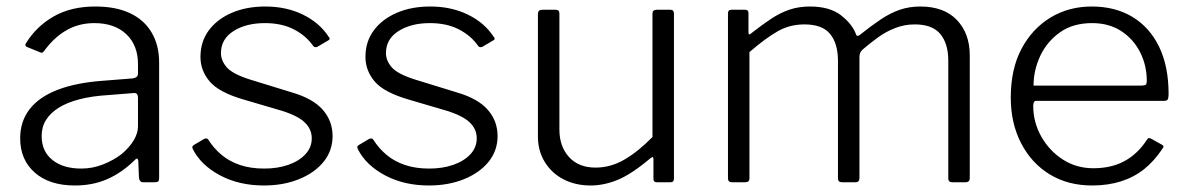

<svg xmlns="http://www.w3.org/2000/svg" viewBox="-20 -560 3655 590"><path d="M393 -67Q354 -29 309.5 -9.5Q265 10 210 10Q132 10 87 -29.5Q42 -69 42 -135Q42 -187 71 -224.5Q100 -262 157 -284Q214 -306 298 -312L387 -319Q395 -320 399.5 -323.5Q404 -327 404 -334V-363Q404 -421 368 -455Q332 -489 270 -489Q223 -489 185 -467.5Q147 -446 116 -404Q113 -400 110.5 -398.5Q108 -397 104 -399L62 -416Q59 -418 58 -420.5Q57 -423 61 -429Q92 -479 145 -509.5Q198 -540 273 -540Q336 -540 379.5 -519.5Q423 -499 446 -460Q469 -421 469 -368V-13Q469 -5 466 -2.5Q463 0 456 0H419Q414 0 411 -3.5Q408 -7 407 -13L405 -65Q403 -79 393 -67ZM404 -259Q404 -276 390 -274L315 -268Q263 -265 224.5 -255Q186 -245 160.5 -229Q135 -213 121.5 -191.5Q108 -170 108 -142Q108 -95 141 -68.5Q174 -42 230 -42Q264 -42 296 -54.5Q328 -67 353 -86Q378 -107 391 -129Q404 -151 404 -171V-259Z M943 -418Q921 -450 883.5 -469.5Q846 -489 794 -489Q736 -489 697.5 -464.5Q659 -440 659 -397Q659 -374 676.5 -353.5Q694 -333 747 -316L877 -276Q942 -257 972 -222.5Q1002 -188 1002 -142Q1002 -97 974.5 -63Q947 -29 899 -9.5Q851 10 791 10Q715 10 656.5 -21Q598 -52 573 -101Q571 -105 571 -108Q571 -111 575 -114L607 -133Q611 -135 614.5 -134.5Q618 -134 620 -131Q637 -104 661 -84Q685 -64 717.5 -53Q750 -42 792 -42Q833 -42 866 -53.5Q899 -65 918.5 -86Q938 -107 938 -135Q938 -165 913.5 -186.5Q889 -208 831 -224L729 -254Q653 -276 624.5 -309.5Q596 -343 596 -385Q596 -432 621.5 -466.5Q647 -501 692 -520.5Q737 -540 795 -540Q860 -540 911 -515Q962 -490 990 -447Q993 -444 993 -441Q993 -438 989 -436L955 -416Q952 -415 949 -415Q946 -415 943 -418Z M1450 -418Q1428 -450 1390.5 -469.5Q1353 -489 1301 -489Q1243 -489 1204.5 -464.5Q1166 -440 1166 -397Q1166 -374 1183.5 -353.5Q1201 -333 1254 -316L1384 -276Q1449 -257 1479 -222.5Q1509 -188 1509 -142Q1509 -97 1481.5 -63Q1454 -29 1406 -9.5Q1358 10 1298 10Q1222 10 1163.5 -21Q1105 -52 1080 -101Q1078 -105 1078 -108Q1078 -111 1082 -114L1114 -133Q1118 -135 1121.5 -134.5Q1125 -134 1127 -131Q1144 -104 1168 -84Q1192 -64 1224.5 -53Q1257 -42 1299 -42Q1340 -42 1373 -53.5Q1406 -65 1425.5 -86Q1445 -107 1445 -135Q1445 -165 1420.5 -186.5Q1396 -208 1338 -224L1236 -254Q1160 -276 1131.5 -309.5Q1103 -343 1103 -385Q1103 -432 1128.5 -466.5Q1154 -501 1199 -520.5Q1244 -540 1302 -540Q1367 -540 1418 -515Q1469 -490 1497 -447Q1500 -444 1500 -441Q1500 -438 1496 -436L1462 -416Q1459 -415 1456 -415Q1453 -415 1450 -418Z M1810 -45Q1857 -45 1899.5 -70Q1942 -95 1985 -139V-518Q1985 -530 1998 -530H2040Q2051 -530 2051 -518V-11Q2051 0 2041 0H1998Q1988 0 1988 -10V-71Q1988 -76 1986 -77Q1984 -78 1979 -74Q1921 -25 1878.5 -7.5Q1836 10 1795 10Q1749 10 1712.5 -8.5Q1676 -27 1654.5 -61.5Q1633 -96 1633 -140V-517Q1633 -530 1646 -530H1688Q1699 -530 1699 -518V-162Q1699 -110 1728.5 -77.5Q1758 -45 1810 -45Z M2229 0Q2217 0 2217 -12V-519Q2217 -530 2227 -530H2270Q2280 -530 2280 -520V-461Q2280 -456 2282 -454.5Q2284 -453 2289 -458Q2322 -484 2350 -502.5Q2378 -521 2406.5 -530.5Q2435 -540 2469 -540Q2530 -540 2565 -512.5Q2600 -485 2611 -453Q2613 -449 2617 -450Q2621 -451 2625 -455Q2659 -482 2687.5 -501Q2716 -520 2745 -530Q2774 -540 2808 -540Q2881 -540 2920.5 -498.5Q2960 -457 2960 -390V-13Q2960 0 2947 0H2905Q2900 0 2897 -3Q2894 -6 2894 -12V-373Q2894 -426 2869.5 -455.5Q2845 -485 2791 -485Q2759 -485 2730 -473.5Q2701 -462 2678 -445Q2655 -428 2637 -413Q2628 -406 2624.5 -400Q2621 -394 2621 -383V-13Q2621 0 2609 0H2567Q2561 0 2558 -3Q2555 -6 2555 -12V-373Q2555 -426 2531 -455.5Q2507 -485 2452 -485Q2407 -485 2370 -464Q2333 -443 2283 -400V-12Q2283 0 2270 0H2229Z M3155 -235Q3155 -184 3180 -140Q3205 -96 3246.5 -69.5Q3288 -43 3340 -43Q3395 -43 3435.5 -65Q3476 -87 3504 -130Q3507 -135 3510 -135.5Q3513 -136 3517 -134L3551 -115Q3559 -111 3552 -103Q3527 -65 3495.5 -40Q3464 -15 3424 -2.5Q3384 10 3336 10Q3262 10 3206 -24Q3150 -58 3118 -119.5Q3086 -181 3086 -260Q3086 -348 3119 -410Q3152 -472 3208 -506Q3264 -540 3335 -540Q3407 -540 3460 -508Q3513 -476 3542 -416Q3571 -356 3571 -271Q3571 -264 3569.5 -257Q3568 -250 3557 -250H3162Q3159 -250 3157 -245.5Q3155 -241 3155 -235ZM3487 -297Q3498 -297 3501 -300Q3504 -303 3504 -311Q3504 -359 3483.5 -399.5Q3463 -440 3425.5 -464.5Q3388 -489 3336 -489Q3277 -489 3237 -460.5Q3197 -432 3176.5 -388Q3156 -344 3156 -297Z"/></svg>

Font: Libre Franklin Thin Light
Style: Regular
Weight: 300
Version: Version 3.000